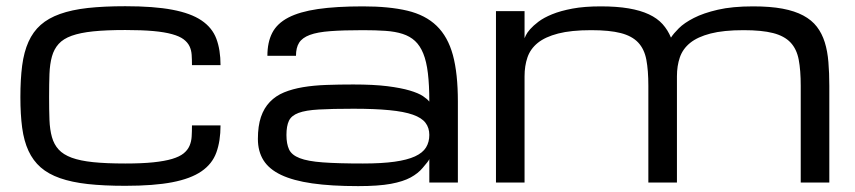

<svg xmlns="http://www.w3.org/2000/svg" viewBox="-20 -599 2804 630"><path d="M46.9 -280.3Q46.9 -338.9 52.7 -383.8Q58.6 -428.7 73.5 -461.9Q88.4 -495.1 113.5 -517.3Q138.7 -539.6 177 -553.2Q215.3 -566.9 268.1 -572.8Q320.8 -578.6 391.1 -578.6Q484.9 -578.6 545.4 -567.1Q606 -555.7 641.1 -532Q676.3 -508.3 689.9 -471.9Q703.6 -435.5 703.6 -385.3H609.9Q609.9 -403.3 608.9 -418.9Q607.9 -434.6 601.8 -447.3Q595.7 -460 582.5 -470Q569.3 -480 544.9 -486.8Q520.5 -493.7 483.2 -497.1Q445.8 -500.5 391.1 -500.5Q328.6 -500.5 285.9 -496.1Q243.2 -491.7 215.3 -481.7Q187.5 -471.7 172.4 -454.8Q157.2 -438 150.4 -413.6Q143.6 -389.2 142.3 -356.2Q141.1 -323.2 141.1 -280.3Q141.1 -238.3 142.3 -205.8Q143.6 -173.3 150.4 -149.2Q157.2 -125 172.4 -108.4Q187.5 -91.8 215.3 -81.5Q243.2 -71.3 285.9 -66.9Q328.6 -62.5 391.1 -62.5Q445.8 -62.5 483.2 -66.4Q520.5 -70.3 544.9 -77.6Q569.3 -85 582.5 -95.7Q595.7 -106.4 601.8 -120.4Q607.9 -134.3 608.9 -151.1Q609.9 -168 609.9 -187.5H703.6Q703.6 -136.2 689.9 -98.6Q676.3 -61 641.1 -36.9Q606 -12.7 545.4 -1Q484.9 10.7 391.1 10.7Q320.8 10.7 268.1 4.9Q215.3 -1 177 -14.4Q138.7 -27.8 113.5 -49.8Q88.4 -71.8 73.5 -104Q58.6 -136.2 52.7 -179.9Q46.9 -223.6 46.9 -280.3Z M1388.7 -77.1Q1387.2 -71.3 1366.7 -47.9Q1352.1 -30.3 1327.6 -16.8Q1303.2 -3.4 1262.5 4.2Q1221.7 11.7 1155.3 11.7Q1066.9 11.7 1004.4 2.7Q941.9 -6.3 902.3 -25.1Q862.8 -43.9 844.5 -73.2Q826.2 -102.5 826.2 -143.1Q826.2 -185.5 836.2 -215.1Q846.2 -244.6 865.5 -264.6Q884.8 -284.7 912.1 -295.9Q939.5 -307.1 974.4 -313Q1009.3 -318.8 1050.8 -320.3Q1092.3 -321.8 1139.2 -321.8Q1206.1 -321.8 1251 -316.2Q1295.9 -310.5 1324.5 -302Q1353 -293.5 1367.7 -283.7Q1382.3 -273.9 1388.7 -265.6Q1388.7 -320.3 1384 -358.9Q1379.4 -397.5 1368.9 -423.3Q1358.4 -449.2 1341.8 -464.6Q1325.2 -480 1301 -487.8Q1276.9 -495.6 1244.6 -497.8Q1212.4 -500 1170.9 -500Q1106.4 -500 1064 -496.8Q1021.5 -493.7 996.6 -484.4Q971.7 -475.1 961.4 -458.7Q951.2 -442.4 951.2 -416H857.4Q857.4 -460.4 873.3 -491.2Q889.2 -522 926 -541.3Q962.9 -560.5 1022.9 -569.3Q1083 -578.1 1170.9 -578.1Q1256.8 -578.1 1316.4 -564Q1376 -549.8 1412.8 -514.2Q1449.7 -478.5 1466.1 -418.2Q1482.4 -357.9 1482.4 -265.6V0H1388.7ZM1170.9 -62.5Q1232.9 -62.5 1274.7 -68.4Q1316.4 -74.2 1341.8 -85.9Q1367.2 -97.7 1377.9 -115.2Q1388.7 -132.8 1388.7 -156.2Q1388.7 -179.7 1376.2 -196Q1363.8 -212.4 1334.7 -222.7Q1305.7 -232.9 1257.8 -237.5Q1210 -242.2 1139.6 -242.2Q1069.3 -242.2 1026.1 -239.7Q982.9 -237.3 959.5 -228.5Q936 -219.7 928 -202.6Q919.9 -185.5 919.9 -156.2Q919.9 -127 928.5 -108.6Q937 -90.3 963.4 -80.1Q989.7 -69.8 1039.3 -66.2Q1088.9 -62.5 1170.9 -62.5Z M2201.2 0H2107.4V-317.4Q2107.4 -368.2 2100.8 -403.1Q2094.2 -438 2074 -459.5Q2053.7 -481 2016.8 -490.5Q1980 -500 1919.9 -500Q1854 -500 1811.5 -489Q1769 -478 1744.6 -458.3Q1720.2 -438.5 1710.7 -410.6Q1701.2 -382.8 1701.2 -348.6V0H1607.4V-562.5H1701.2V-473.6Q1701.7 -475.1 1705.6 -483.4Q1709.5 -491.7 1719.5 -503.2Q1729.5 -514.6 1746.8 -527.8Q1764.2 -541 1791.7 -552.2Q1819.3 -563.5 1858.4 -570.8Q1897.5 -578.1 1951.2 -578.1Q2003.9 -578.1 2042.7 -571.5Q2081.5 -564.9 2109.1 -552Q2136.7 -539.1 2154.1 -519.8Q2171.4 -500.5 2181.6 -475.6Q2189.9 -488.8 2207.5 -506.3Q2225.1 -523.9 2256.6 -540Q2288.1 -556.2 2335.4 -567.1Q2382.8 -578.1 2451.2 -578.1Q2507.3 -578.1 2547.6 -570.6Q2587.9 -563 2615.7 -548.1Q2643.6 -533.2 2660.4 -511.2Q2677.2 -489.3 2686.3 -460.2Q2695.3 -431.2 2698.2 -395.3Q2701.2 -359.4 2701.2 -317.4V0H2607.4V-317.4Q2607.4 -368.2 2600.8 -403.1Q2594.2 -438 2574 -459.5Q2553.7 -481 2516.8 -490.5Q2480 -500 2419.9 -500Q2354 -500 2311.5 -489Q2269 -478 2244.6 -458.3Q2220.2 -438.5 2210.7 -410.6Q2201.2 -382.8 2201.2 -348.6Z"/></svg>

Font: Michroma
Style: Regular
Weight: 400
Version: Version 1.000